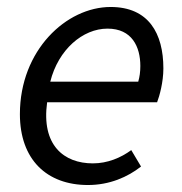

<svg xmlns="http://www.w3.org/2000/svg" viewBox="-20 -518 521 550"><path d="M232 12C294 12 346 -11 384 -41L356 -88C326 -66 288 -50 246 -50C163 -50 98 -102 115 -225H430C437 -243 448 -283 448 -322C448 -422 406 -498 297 -498C170 -498 37 -374 37 -191C37 -61 114 12 232 12ZM124 -284C147 -376 217 -436 288 -436C358 -436 382 -384 382 -329C382 -312 380 -298 376 -284Z"/></svg>

Font: Source Sans Pro
Style: Italic
Weight: 400
Italic angle: -11°
Designer: Paul D. Hunt
Foundry: Adobe Systems Incorporated
Version: Version 3.006;hotconv 1.0.111;makeotfexe 2.5.65597